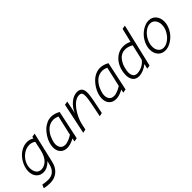

<svg xmlns="http://www.w3.org/2000/svg" viewBox="118 -1701 2891 2891"><g transform="rotate(-45 1563.0 -256.0)"><path d="M508.8 -507.8 451.2 -499 443.8 -469.2Q395.5 -501 338.9 -501Q276.9 -501 219.7 -470Q162.6 -439 123.8 -390.9Q85 -342.8 62 -284.9Q39.1 -227.1 39.1 -172.9Q39.1 -95.2 81.1 -47.6Q123 0 193.8 0Q277.3 0 353 -79.1L337.9 -18.1Q299.3 128.9 161.1 128.9Q106.9 128.9 48.8 116.2L24.9 170.9Q86.4 185.1 148.9 185.1Q243.2 185.1 307.6 131.8Q372.1 78.6 395 -19ZM428.2 -413.1 397 -268.1Q384.3 -210 361.6 -166.5Q338.9 -123 311.5 -99.4Q284.2 -75.7 256.3 -64.5Q228.5 -53.2 200.2 -53.2Q170.9 -53.2 148.7 -65.4Q126.5 -77.6 114 -98.1Q101.6 -118.7 95.7 -142.1Q89.8 -165.5 89.8 -191.9Q89.8 -254.9 123.5 -313.7Q157.2 -372.6 213.6 -409.2Q270 -445.8 332 -445.8Q360.8 -445.8 386.7 -436.5Q412.6 -427.2 428.2 -413.1Z M1005.9 -472.2Q934.1 -513.2 862.8 -513.2Q814 -513.2 766.4 -491Q718.8 -468.8 681.9 -432.1Q645 -395.5 616.5 -350.3Q587.9 -305.2 572.5 -256.3Q557.1 -207.5 557.1 -164.1Q557.1 -92.3 597.4 -49.6Q637.7 -6.8 706.1 -6.8Q772.9 -6.8 860.8 -54.2L850.1 0L908.2 -11.2ZM715.8 -62Q688.5 -62.5 668.7 -72Q648.9 -81.5 637.7 -98.4Q626.5 -115.2 621.3 -135Q616.2 -154.8 616.2 -178.2Q616.2 -191.4 620.1 -211.7Q624 -231.9 633.1 -258.5Q642.1 -285.2 655 -312.3Q668 -339.4 688 -365.7Q708 -392.1 731.4 -412.6Q754.9 -433.1 787.4 -445.6Q819.8 -458 856 -458Q897 -458 944.8 -436L873 -120.1Q842.3 -100.1 798.6 -81.1Q754.9 -62 715.8 -62Z M1197.8 -502 1139.6 -492.2 1035.6 0 1092.8 -11.2 1114.7 -111.8Q1126 -163.6 1153.6 -221.9Q1181.2 -280.3 1215.8 -327.1Q1304.7 -445.8 1391.1 -445.8Q1425.3 -445.8 1438.5 -428.5Q1451.7 -411.1 1451.7 -367.2Q1451.7 -355 1450.7 -341.1Q1449.7 -327.1 1447 -309.1Q1444.3 -291 1442.1 -277.1Q1439.9 -263.2 1435.3 -238.5Q1430.7 -213.9 1428 -200.4Q1425.3 -187 1419.2 -157Q1413.1 -127 1410.6 -113.8L1387.7 0L1443.8 -12.2L1464.8 -115.2Q1481.9 -197.3 1488.5 -231.7Q1495.1 -266.1 1501.5 -310.3Q1507.8 -354.5 1507.8 -382.8Q1507.8 -501 1402.8 -501Q1328.1 -501 1258.5 -442.4Q1189 -383.8 1154.8 -296.9Z M2045.4 -472.2Q1973.6 -513.2 1902.3 -513.2Q1853.5 -513.2 1805.9 -491Q1758.3 -468.8 1721.4 -432.1Q1684.6 -395.5 1656 -350.3Q1627.4 -305.2 1612.1 -256.3Q1596.7 -207.5 1596.7 -164.1Q1596.7 -92.3 1637 -49.6Q1677.2 -6.8 1745.6 -6.8Q1812.5 -6.8 1900.4 -54.2L1889.6 0L1947.8 -11.2ZM1755.4 -62Q1728 -62.5 1708.3 -72Q1688.5 -81.5 1677.2 -98.4Q1666 -115.2 1660.9 -135Q1655.8 -154.8 1655.8 -178.2Q1655.8 -191.4 1659.7 -211.7Q1663.6 -231.9 1672.6 -258.5Q1681.6 -285.2 1694.6 -312.3Q1707.5 -339.4 1727.5 -365.7Q1747.6 -392.1 1771 -412.6Q1794.4 -433.1 1826.9 -445.6Q1859.4 -458 1895.5 -458Q1936.5 -458 1984.4 -436L1912.6 -120.1Q1881.8 -100.1 1838.1 -81.1Q1794.4 -62 1755.4 -62Z M2560.5 -687 2507.3 -463.9Q2447.8 -495.1 2380.4 -495.1Q2303.2 -495.1 2239 -450Q2174.8 -404.8 2138.2 -327.4Q2101.6 -250 2101.6 -158.2Q2101.6 -91.3 2134 -48.6Q2166.5 -5.9 2232.4 -5.9Q2321.8 -5.9 2418.5 -80.1L2399.4 0L2457.5 -9.8L2619.6 -696.8ZM2437.5 -162.1Q2435.1 -149.9 2418 -132.3Q2400.9 -114.7 2375.5 -97.2Q2350.1 -79.6 2314 -67.4Q2277.8 -55.2 2242.2 -55.2Q2218.3 -55.2 2200.9 -64.2Q2183.6 -73.2 2174.6 -89.1Q2165.5 -105 2161.4 -123.3Q2157.2 -141.6 2157.2 -164.1Q2157.2 -181.2 2161.4 -206.1Q2165.5 -231 2174.6 -263.2Q2183.6 -295.4 2200.2 -326.2Q2216.8 -356.9 2238.8 -383.3Q2260.7 -409.7 2294.2 -425.8Q2327.6 -441.9 2367.2 -441.9Q2430.7 -441.9 2493.7 -403.8Z M2788.1 0Q2838.9 0 2892.1 -27.1Q2945.3 -54.2 2987.8 -97.9Q3030.3 -141.6 3057.4 -201.9Q3084.5 -262.2 3084.5 -323.2Q3084.5 -399.9 3040.8 -450Q2997.1 -500 2925.3 -500Q2874 -500 2820.3 -472.4Q2766.6 -444.8 2724.4 -400.6Q2682.1 -356.4 2655.3 -296.4Q2628.4 -236.3 2628.4 -175.8Q2628.4 -98.6 2672.1 -49.3Q2715.8 0 2788.1 0ZM2910.2 -452.1Q2961.4 -452.1 2992.9 -412.1Q3024.4 -372.1 3024.4 -312Q3024.4 -247.6 2989.3 -185.3Q2954.1 -123 2901.4 -85.4Q2848.6 -47.9 2798.3 -47.9Q2746.1 -47.9 2716.3 -85.4Q2686.5 -123 2686.5 -181.2Q2686.5 -247.1 2720.5 -310.8Q2754.4 -374.5 2806.4 -413.3Q2858.4 -452.1 2910.2 -452.1Z"/></g></svg>

Font: Comic Neue Angular
Style: Italic
Weight: 400
Italic angle: -12°
Designer: Craig Rozynski
Foundry: Craig Rozynski
Version: Version 2.003